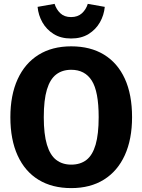

<svg xmlns="http://www.w3.org/2000/svg" viewBox="-20 -948 731 985"><path d="M345.4 -710.3Q443.6 -710.3 513.4 -667.8Q583.3 -625.2 620.4 -544.2Q657.5 -463.1 657.5 -347.1Q657.5 -233.7 620.4 -152.1Q583.3 -70.4 513.4 -26.7Q443.6 17 345.4 17Q247.5 17 177.7 -25.7Q107.8 -68.4 70.5 -150.1Q33.2 -231.7 33.2 -346.7Q33.2 -460.1 70.5 -541.7Q107.8 -623.2 177.7 -666.8Q247.5 -710.3 345.4 -710.3ZM345.4 -590Q299.6 -590 268.1 -565.9Q236.6 -541.7 220.6 -488.3Q204.6 -434.9 204.6 -346.7Q204.6 -259.6 220.8 -205.7Q237 -151.9 268.5 -127.6Q300 -103.4 345.4 -103.4Q392.2 -103.4 423.5 -127.6Q454.8 -151.9 470.5 -205.7Q486.2 -259.6 486.2 -347.1Q486.2 -478.7 450.9 -534.3Q415.7 -590 345.4 -590ZM344.6 -750.5Q292.2 -750.5 255.3 -773.5Q218.5 -796.5 197.6 -833.3Q176.8 -870.2 172.8 -912.8L260 -928.2Q269.1 -899.5 289.7 -879.9Q310.2 -860.4 344.6 -860.4Q379 -860.4 400.3 -879.9Q421.6 -899.5 430.4 -928.2L517.5 -912.8Q513.5 -870.2 492.5 -833.3Q471.5 -796.5 434.5 -773.5Q397.5 -750.5 344.6 -750.5Z"/></svg>

Font: Fira Sans Variable
Style: Regular
Weight: 400
Designer: Carrois Corporate & Edenspiekermann AG
Foundry: Carrois Corporate GbR & Edenspiekermann AG
Version: Version 4.202